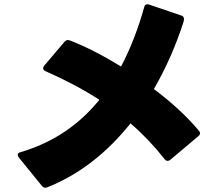

<svg xmlns="http://www.w3.org/2000/svg" viewBox="-20 -842 1040 912"><path d="M195 50Q187 50 179 41L70 -93Q64 -101 64 -106Q64 -116 77 -119Q305 -186 452 -368Q339 -441 196 -504Q185 -508 185 -518Q185 -525 190 -530L286 -643Q294 -652 303 -652Q306 -652 312 -650Q427 -605 555 -526Q621 -651 665 -808Q668 -822 681 -822L689 -820L842 -768Q854 -764 854 -751Q854 -747 852 -739Q798 -570 711 -419Q840 -322 924 -222Q930 -216 930 -209Q930 -201 922 -195L789 -83Q784 -78 776 -78Q767 -78 762 -86Q688 -180 600 -256Q428 -41 204 48Q198 50 195 50Z"/></svg>

Font: LINE Seed JP_TTF ExtraBold
Style: Regular
Weight: 800
Designer: LY Corporation & Fontrix & Fontworks
Version: Version 1.015